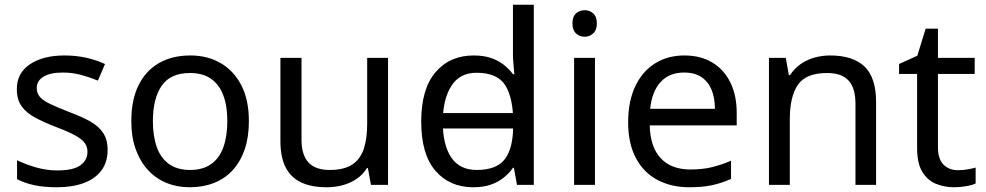

<svg xmlns="http://www.w3.org/2000/svg" viewBox="-20 -780 4158 810"><path d="M434 -148Q434 -96 408 -61Q382 -26 334 -8Q286 10 220 10Q164 10 123.5 1Q83 -8 52 -24V-104Q84 -88 129.5 -74.5Q175 -61 222 -61Q289 -61 319 -82.5Q349 -104 349 -140Q349 -160 338 -176Q327 -192 298.5 -208Q270 -224 217 -244Q165 -264 128 -284Q91 -304 71 -332Q51 -360 51 -404Q51 -472 106.5 -509Q162 -546 252 -546Q301 -546 343.5 -536.5Q386 -527 423 -510L393 -440Q359 -454 322 -464Q285 -474 246 -474Q192 -474 163.5 -456.5Q135 -439 135 -409Q135 -387 148 -371.5Q161 -356 191.5 -341.5Q222 -327 273 -307Q324 -288 360 -268Q396 -248 415 -219.5Q434 -191 434 -148Z M1030 -269Q1030 -202 1012.5 -150.5Q995 -99 962.5 -63Q930 -27 883.5 -8.5Q837 10 780 10Q727 10 682 -8.5Q637 -27 604 -63Q571 -99 552.5 -150.5Q534 -202 534 -269Q534 -358 564 -419.5Q594 -481 650 -513.5Q706 -546 783 -546Q856 -546 911.5 -513.5Q967 -481 998.5 -419.5Q1030 -358 1030 -269ZM625 -269Q625 -206 641.5 -159.5Q658 -113 693 -88Q728 -63 782 -63Q836 -63 871 -88Q906 -113 922.5 -159.5Q939 -206 939 -269Q939 -333 922 -378Q905 -423 870.5 -447.5Q836 -472 781 -472Q699 -472 662 -418Q625 -364 625 -269Z M1617 -536V0H1545L1532 -71H1528Q1511 -43 1484 -25Q1457 -7 1425 1.5Q1393 10 1358 10Q1294 10 1250.5 -10.5Q1207 -31 1185 -74Q1163 -117 1163 -185V-536H1252V-191Q1252 -127 1281 -95Q1310 -63 1371 -63Q1431 -63 1465.5 -85.5Q1500 -108 1514.5 -151.5Q1529 -195 1529 -257V-536Z M1806 -238V-303H2182V-238ZM1977 10Q1877 10 1817 -59.5Q1757 -129 1757 -267Q1757 -405 1817.5 -475.5Q1878 -546 1978 -546Q2020 -546 2051 -535.5Q2082 -525 2105 -507Q2128 -489 2144 -467H2150Q2149 -480 2146.5 -505.5Q2144 -531 2144 -546V-760H2232V0H2161L2148 -72H2144Q2128 -49 2105 -30.5Q2082 -12 2050.5 -1Q2019 10 1977 10ZM1991 -63Q2076 -63 2110.5 -109.5Q2145 -156 2145 -250V-266Q2145 -366 2112 -419.5Q2079 -473 1990 -473Q1919 -473 1883.5 -416.5Q1848 -360 1848 -265Q1848 -169 1883.5 -116Q1919 -63 1991 -63Z M2490 -536V0H2402V-536ZM2447 -737Q2467 -737 2482.5 -723.5Q2498 -710 2498 -681Q2498 -653 2482.5 -639Q2467 -625 2447 -625Q2425 -625 2410 -639Q2395 -653 2395 -681Q2395 -710 2410 -723.5Q2425 -737 2447 -737Z M2867 -546Q2936 -546 2985.5 -516Q3035 -486 3061.5 -431.5Q3088 -377 3088 -304V-251H2721Q2723 -160 2767.5 -112.5Q2812 -65 2892 -65Q2943 -65 2982.5 -74.5Q3022 -84 3064 -102V-25Q3023 -7 2983 1.5Q2943 10 2888 10Q2812 10 2753.5 -21Q2695 -52 2662.5 -113.5Q2630 -175 2630 -264Q2630 -352 2659.5 -415Q2689 -478 2742.5 -512Q2796 -546 2867 -546ZM2866 -474Q2803 -474 2766.5 -433.5Q2730 -393 2723 -321H2996Q2996 -367 2982 -401Q2968 -435 2939.5 -454.5Q2911 -474 2866 -474Z M3482 -546Q3578 -546 3627 -499.5Q3676 -453 3676 -349V0H3589V-343Q3589 -408 3560 -440Q3531 -472 3469 -472Q3380 -472 3346 -422Q3312 -372 3312 -278V0H3224V-536H3295L3308 -463H3313Q3331 -491 3357.5 -509.5Q3384 -528 3416 -537Q3448 -546 3482 -546Z M4021 -62Q4041 -62 4062 -65.5Q4083 -69 4096 -73V-6Q4082 1 4056 5.5Q4030 10 4006 10Q3964 10 3928.5 -4.5Q3893 -19 3871 -55Q3849 -91 3849 -156V-468H3773V-510L3850 -545L3885 -659H3937V-536H4092V-468H3937V-158Q3937 -109 3960.5 -85.5Q3984 -62 4021 -62Z"/></svg>

Font: umalayalam85
Style: Book
Weight: 400
Designer: Jelle Bosma - Monotype Design Team
Foundry: Monotype Imaging Inc.
Version: Version 2.003